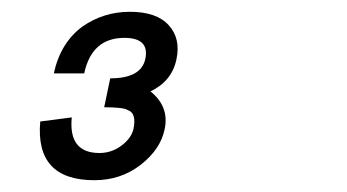

<svg xmlns="http://www.w3.org/2000/svg" viewBox="-20 -662 586 324"><path d="M257.8 -443.8Q251 -410.2 217.5 -384Q184.1 -357.9 139.2 -357.9Q39.1 -357.9 47.9 -457L101.1 -463.9Q95.2 -403.8 147.9 -403.8Q168 -403.8 184.6 -416Q201.2 -428.2 205.1 -443.8Q210.9 -471.2 195.8 -476.1Q189 -481 155.8 -481L166 -529.8Q217.8 -529.8 225.1 -562Q232.9 -598.1 189.9 -598.1Q134.8 -598.1 122.1 -538.1H70.8Q82 -589.8 119.1 -617.2Q154.8 -642.1 199.2 -642.1Q244.1 -642.1 264.6 -619.6Q285.2 -597.2 277.8 -562Q270 -524.9 233.9 -507.8Q266.1 -481.9 257.8 -443.8Z"/></svg>

Font: Anonymous Pro
Style: Italic
Weight: 400
Italic angle: -12°
Monospace: yes
Designer: Mark Simonson
Version: Version 1.003